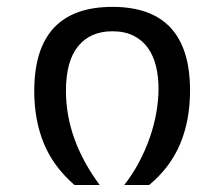

<svg xmlns="http://www.w3.org/2000/svg" viewBox="-20 -530 642 550"><path d="M193.4 0Q132.8 -52.7 105.5 -119.4Q78.1 -186 78.1 -269Q78.1 -510.3 302.2 -510.3Q524.4 -510.3 524.4 -270.5Q524.4 -185.5 496.1 -117.9Q467.8 -50.3 407.2 0H335.9Q359.9 -30.8 378.2 -65.2Q396.5 -99.6 408.9 -135.3Q421.4 -170.9 427.7 -206.8Q434.1 -242.7 434.1 -275.9Q434.1 -310.5 426.8 -340.6Q419.4 -370.6 403.6 -392.8Q387.7 -415 362.5 -427.7Q337.4 -440.4 301.8 -440.4Q238.8 -440.4 203.9 -397.7Q168.9 -355 168.9 -269.5Q168.9 -130.9 265.6 0H193.4Z"/></svg>

Font: Hack
Style: Regular
Weight: 400
Monospace: yes
Designer: Christopher Simpkins
Foundry: Christopher Simpkins
Version: Version 2.019; ttfautohint (v1.4.1) -l 4 -r 80 -G 350 -x 0 -